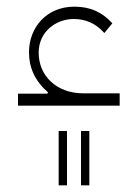

<svg xmlns="http://www.w3.org/2000/svg" viewBox="-20 -317 405 576"><path d="M156 239H181V76H156ZM223 239H248V76H223ZM34 0H339V-37H230C149 -37 96 -90 96 -159C96 -222 148 -260 201 -260C237 -260 267 -247 293 -218L317 -247C287 -280 252 -297 203 -297C120 -297 67 -235 67 -160C67 -115 84 -75 124 -40L122 -36H34Z"/></svg>

Font: IBM Plex Arabic ExtraLight
Style: Regular
Weight: 200
Designer: Mike Abbink, Paul van der Laan, Pieter van Rosmalen, Wael Morcos, Khajak Apelian
Foundry: Bold Monday
Version: Version 1.0